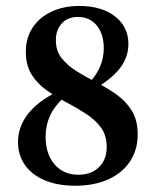

<svg xmlns="http://www.w3.org/2000/svg" viewBox="-20 -602 514 634"><path d="M228.2 11.3Q171 11.3 128.2 -6.5Q85.5 -24.2 62.5 -56.9Q39.5 -89.5 39.5 -133.1Q39.5 -183.1 71.8 -225Q104 -266.9 167.7 -298.4L190.3 -279.8Q159.7 -251.6 145.2 -219.8Q130.6 -187.9 130.6 -150.8Q130.6 -93.5 160.1 -59.3Q189.5 -25 238.7 -25Q281.5 -25 306.9 -50Q332.3 -75 332.3 -116.9Q332.3 -155.6 312.9 -181.5Q293.5 -207.3 262.9 -227Q232.3 -246.8 198.4 -264.5Q164.5 -282.3 133.9 -304Q103.2 -325.8 84.3 -356Q65.3 -386.3 65.3 -431.5Q65.3 -476.6 87.5 -510.5Q109.7 -544.4 149.6 -563.3Q189.5 -582.3 241.9 -582.3Q315.3 -582.3 359.7 -548Q404 -513.7 404 -456.5Q404 -415.3 378.6 -380.2Q353.2 -345.2 300.8 -313.7L276.6 -331.5Q299.2 -354.8 310.9 -383.1Q322.6 -411.3 322.6 -442.7Q322.6 -489.5 299.6 -517.7Q276.6 -546 237.1 -546Q204 -546 184.3 -525Q164.5 -504 164.5 -469.4Q164.5 -433.1 184.3 -408.9Q204 -384.7 234.7 -365.7Q265.3 -346.8 300 -329Q334.7 -311.3 365.3 -289.5Q396 -267.7 415.3 -236.3Q434.7 -204.8 434.7 -158.1Q434.7 -107.3 409.3 -69Q383.9 -30.6 337.5 -9.7Q291.1 11.3 228.2 11.3Z"/></svg>

Font: Playfair 9pt
Style: Bold
Weight: 700
Designer: Claus Eggers Sørensen
Foundry: Claus Eggers Sørensen
Version: Version 2.203